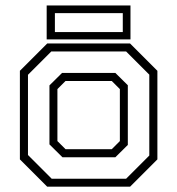

<svg xmlns="http://www.w3.org/2000/svg" viewBox="-20 -704 668 724"><path d="M158 0 55 -103V-437L158 -540H470.5L573.5 -437V-103L470.5 0ZM175 -30H455.5L543 -117.5V-422.5L455.5 -510H173.5L85.5 -422V-119.5ZM215.5 -111 166.5 -159.5V-382L214 -429H415L462 -382.5V-157.5L415 -111ZM227 -141.5H401.5L432 -172V-368L401.5 -398.5H227L196.5 -368V-172ZM156 -555.5V-683.5H472V-555.5ZM187 -583H443V-654.5H187Z"/></svg>

Font: Tourney Light
Style: Regular
Weight: 300
Version: Version 1.015